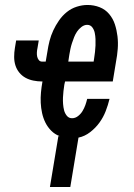

<svg xmlns="http://www.w3.org/2000/svg" viewBox="-20 -548 540 773"><path d="M181 205 215 0H220Q201 -7 186.5 -21.5Q172 -36 163 -54Q154 -72 149.5 -92.5Q145 -113 144 -134Q143 -155 145 -176.5Q147 -198 151 -220H149Q132 -220 114.5 -223.5Q97 -227 82.5 -235Q68 -243 57.5 -256Q47 -269 42 -285Q37 -301 37 -319Q37 -337 40 -355L45 -385H136L131 -355Q129 -346 128.5 -337.5Q128 -329 129.5 -321Q131 -313 136 -306.5Q141 -300 149 -300H164L171 -341Q174 -362 179.5 -383.5Q185 -405 194.5 -425.5Q204 -446 217.5 -465.5Q231 -485 249 -499.5Q267 -514 289 -521Q311 -528 332 -528Q358 -528 381 -519Q404 -510 419.5 -491.5Q435 -473 442.5 -450Q450 -427 453 -402Q456 -377 454 -351Q452 -325 447 -299L434 -220H242L239 -207Q237 -194 235.5 -181Q234 -168 233.5 -155Q233 -142 234 -129Q235 -116 238 -104Q241 -92 249 -82Q257 -72 270 -72Q283 -72 294 -80.5Q305 -89 312 -100.5Q319 -112 323.5 -124.5Q328 -137 331 -150H421Q415 -125 405.5 -100.5Q396 -76 380.5 -54.5Q365 -33 343 -16Q321 1 296 6L263 205ZM255 -300H357L359 -313Q361 -326 362.5 -339Q364 -352 364.5 -365Q365 -378 364.5 -390.5Q364 -403 361.5 -415.5Q359 -428 351.5 -438Q344 -448 331 -448Q319 -448 308 -439.5Q297 -431 290 -420.5Q283 -410 278.5 -398.5Q274 -387 270 -375Q266 -363 263.5 -351Q261 -339 259 -327Z"/></svg>

Font: Iosevka SS04 Medium Oblique
Style: Regular
Weight: 500
Italic angle: -9°
Monospace: yes
Designer: Belleve Invis
Foundry: Belleve Invis
Version: Version 19.0.0; ttfautohint (v1.8.4)